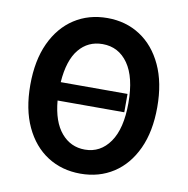

<svg xmlns="http://www.w3.org/2000/svg" viewBox="-83 -817 888 908"><g transform="rotate(10 361.5 -363.5)"><path d="M665.5 -362.6Q665.5 -245.7 626.8 -162.3Q588.1 -78.8 519.5 -34.4Q451 9.9 361.5 9.9Q272 9.9 202.9 -34.4Q133.9 -78.8 94.8 -162.3Q55.8 -245.7 55.8 -362.6Q55.8 -480.1 94.6 -563.9Q133.5 -647.7 202.4 -692.5Q271.3 -737.2 360.8 -737.2Q449.9 -737.2 518.6 -692.5Q587.4 -647.7 626.4 -563.9Q665.5 -480.1 665.5 -362.6ZM527.7 -358Q527.7 -482.2 482.2 -547.1Q436.8 -611.9 359.7 -611.9Q289.8 -611.9 246.3 -558.9Q202.8 -506 195.3 -400.2H516V-312.1H195.7Q204.5 -211.3 249.3 -158.6Q294 -105.8 362.6 -105.8Q437.1 -105.8 482.4 -170.5Q527.7 -235.1 527.7 -358Z"/></g></svg>

Font: Interface
Style: Bold
Weight: 700
Designer: Rasmus Andersson
Foundry: rsms
Version: Version 1.8